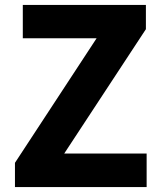

<svg xmlns="http://www.w3.org/2000/svg" viewBox="-20 -763 656 783"><path d="M41 0V-99L374 -607H73V-743H575V-644L242 -137H578V0Z"/></svg>

Font: Noto Sans JP Thin ExtraBold
Style: Regular
Weight: 800
Version: Version 2.004-H2;hotconv 1.0.118;makeotfexe 2.5.65603